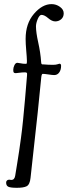

<svg xmlns="http://www.w3.org/2000/svg" viewBox="-20 -730 330 933"><path d="M100.6 -378.4Q87.4 -378.4 74.5 -376.5Q61.5 -374.5 56.6 -374.5Q49.8 -374.5 47.1 -377.4Q44.4 -380.4 44.4 -390.6Q44.4 -401.4 50 -413.1Q55.7 -424.8 64.5 -424.8Q69.3 -424.8 80.3 -422.4Q91.3 -419.9 104.5 -419.9Q107.4 -419.9 108.6 -420.4Q109.9 -420.9 110.4 -424.1Q110.8 -427.2 110.8 -434.6Q110.4 -452.1 107.4 -485.1Q104.5 -518.1 104.5 -541Q104.5 -615.7 145 -662.8Q185.5 -710 230.5 -710Q252.9 -710 271.2 -696.8Q289.6 -683.6 289.6 -665.5Q289.6 -647 277.3 -636.5Q265.1 -626 248.5 -626Q232.4 -626 214.1 -641.8Q195.8 -657.7 181.6 -657.7Q171.9 -657.7 163.3 -637.5Q154.8 -617.2 154.8 -601.6Q154.8 -573.2 165.8 -523.4Q176.8 -473.6 179.7 -430.7Q179.7 -426.8 180.4 -424.3Q181.2 -421.9 181.4 -420.4Q181.6 -418.9 183.3 -418.2Q185.1 -417.5 185.5 -417.2Q186 -417 188.7 -417Q191.4 -417 191.9 -417Q214.8 -415 237.8 -415Q251.5 -415 259.3 -417.7Q267.1 -420.4 268.6 -420.4Q276.9 -420.4 276.9 -410.2Q276.9 -389.6 267.1 -377Q258.3 -365.2 243.2 -365.2Q234.9 -365.2 215.3 -368.2Q195.8 -371.1 187.5 -371.1Q182.6 -371.1 180.7 -356L163.1 -181.6Q155.8 -112.8 128.4 134.3Q125 167.5 108.9 175.3Q94.2 182.6 62 182.6Q30.3 182.6 20 177.2Q9.8 171.9 9.8 157.2Q9.8 150.4 14.2 146.7Q18.6 143.1 24.9 143.1Q27.3 143.1 30.3 143.8Q33.2 144.5 34.7 144.5Q50.3 144.5 53.7 124.5Q56.2 109.9 63 67.6Q69.8 25.4 73 3.9Q76.2 -17.6 81.8 -58.6Q87.4 -99.6 92 -145.5Q96.7 -191.4 101.6 -248L111.3 -362.8Q111.8 -368.7 111.6 -372.1Q111.3 -375.5 108.9 -377Q106.4 -378.4 100.6 -378.4Z"/></svg>

Font: Cooper*
Style: Italic
Weight: 400
Italic angle: -7°
Designer: Owen Earl
Foundry: indestructible type*
Version: Version 0.001